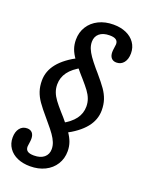

<svg xmlns="http://www.w3.org/2000/svg" viewBox="-148 -655 703 920"><g transform="rotate(20 204.0 -194.5)"><path d="M279.3 -168.5Q279.3 -189.1 272.4 -207.3Q265.6 -225.5 252.3 -243.5Q238.9 -261.5 217.2 -286.3Q214.2 -289.3 200 -305.7Q170.7 -339.5 154.2 -362.5Q137.6 -385.5 130 -406.8Q122.5 -428.1 122.5 -453.3Q122.5 -490.5 141 -520Q159.5 -549.5 192.5 -565.9Q225.6 -582.3 268 -582.3Q304.5 -582.3 332.7 -570Q360.9 -557.7 377 -534.5Q393.1 -511.3 393.1 -481.1Q393.1 -451.5 379.2 -433.7Q365.2 -415.9 341.8 -415.9Q324.9 -415.9 315.7 -426.6Q306.4 -437.2 306.4 -456.8Q306.4 -465.6 308.8 -481Q309.8 -486.8 309.9 -489.5Q310.1 -492.2 310.9 -497.8Q310.9 -512.9 300.5 -520.2Q290.2 -527.4 268.3 -527.4Q234.6 -527.4 216.2 -511.8Q197.8 -496.2 197.8 -469.6Q197.8 -452.1 204.5 -435.5Q211.3 -418.9 223.8 -400.9Q236.4 -382.8 259.3 -355.4Q266.8 -347.2 274.2 -338.3Q305.6 -301.6 322.1 -278.1Q338.5 -254.5 346.6 -230.2Q354.7 -205.9 354.7 -176.3Q354.7 -128 322.1 -87.7Q289.6 -47.4 222.8 -13.3L193.7 -53.6Q237.7 -76.9 258.5 -105.2Q279.3 -133.5 279.3 -168.5ZM-2.2 91.6Q-2.2 62 11.7 44.2Q25.6 26.4 49.1 26.4Q65.9 26.4 75.2 37Q84.5 47.7 84.5 67.3Q84.5 76 82.1 91.5Q81.1 97.3 80.9 100Q80.7 102.7 80 108.3Q80 123.4 90.3 130.6Q100.7 137.9 122.6 137.9Q156.2 137.9 174.6 122.3Q193.1 106.7 193.1 80.1Q193.1 62.6 186.3 46Q179.6 29.4 167 11.4Q154.5 -6.6 131.6 -33.3L116.7 -51.2Q85.2 -87.9 68.8 -111.4Q52.3 -135 44.3 -159.3Q36.2 -183.7 36.2 -213.2Q36.2 -261.5 68.7 -301.8Q101.2 -342.1 168.1 -376.2L197.1 -335.9Q153.2 -312.7 132.4 -284.3Q111.6 -256 111.6 -221Q111.6 -200.4 118.4 -182.2Q125.3 -164 138.6 -146Q151.9 -128 173.7 -103.3L192.5 -82.2Q220.9 -49.2 237.1 -26.2Q253.3 -3.2 260.8 18.1Q268.4 39.4 268.4 63.7Q268.4 101 249.9 130.5Q231.4 160 198.3 176.4Q165.3 192.7 122.9 192.7Q86.3 192.7 58.1 180.5Q29.9 168.2 13.8 145Q-2.2 121.8 -2.2 91.6Z"/></g></svg>

Font: Playfair Micro SmCond SmLight
Style: Italic
Weight: 360
Width: 4
Italic angle: -15.6°
Designer: Claus Eggers Sørensen
Foundry: Claus Eggers Sørensen
Version: Version 2.203;Glyphs 3.3 (3326)